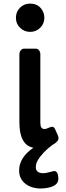

<svg xmlns="http://www.w3.org/2000/svg" viewBox="-20 -824 373 1078"><path d="M149.4 -645Q116.2 -645 92.8 -668Q69.3 -690.4 69.3 -724.6Q69.3 -757.8 92.8 -781.2Q115.2 -803.7 149.4 -803.7Q201.7 -803.7 222.7 -755.9Q229 -741.7 229 -724.6Q229 -690.4 205.6 -668Q182.1 -645 149.4 -645ZM283.7 136.2Q307.6 136.2 307.6 180.2Q307.6 223.1 235.4 232.4Q220.2 234.4 203.6 234.4Q187 234.4 166.5 229Q146 223.6 128.4 211.9Q87.4 183.6 87.4 133.3Q87.4 60.5 167.5 5.4Q88.9 -9.3 88.9 -137.7V-518.6Q88.9 -532.2 96.7 -541.5Q104.5 -550.8 115.2 -550.8H180.7Q191.9 -550.8 199.2 -541.5Q206.5 -532.2 206.5 -518.6V-134.3Q206.5 -99.6 229.5 -99.6Q237.3 -99.6 247.1 -104Q266.1 -112.3 272.9 -112.3Q283.2 -112.3 289.6 -98.1L304.7 -64Q308.6 -55.7 308.6 -48.3Q308.6 -28.8 274.4 -10.3Q216.8 32.2 190.4 79.1Q181.2 95.2 181.2 114.7Q181.2 148.4 223.1 148.4Q237.3 148.4 258.8 142.3Q280.3 136.2 283.7 136.2Z"/></svg>

Font: Capriola
Style: Regular
Weight: 400
Designer: Viktoriya Grabowska
Foundry: Viktoriya Grabowska
Version: Version 1.007